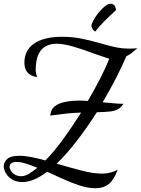

<svg xmlns="http://www.w3.org/2000/svg" viewBox="-34 -916 752 1023"><path d="M475 87Q436 87 391 72.5Q346 58 301.5 37.5Q257 17 217 -1Q183 25 150 39.5Q117 54 86 54Q54 54 32 41Q10 28 -2 8Q-14 -12 -14 -31Q-14 -52 4.5 -69Q23 -86 68 -86Q98 -86 133.5 -79Q169 -72 208 -61Q255 -109 304 -176.5Q353 -244 398 -316Q366 -315 337 -312.5Q308 -310 265 -304L234 -300Q236 -332 257 -349Q278 -366 313 -373Q348 -380 388 -380Q402 -380 412.5 -379.5Q423 -379 434 -378Q472 -443 502 -502Q532 -561 548 -603Q529 -609 510.5 -615.5Q492 -622 468 -630Q399 -656 350.5 -669.5Q302 -683 267 -683Q236 -683 210.5 -670Q185 -657 170.5 -625.5Q156 -594 156 -536Q156 -538 157 -532Q158 -526 160 -518Q162 -510 163 -505Q128 -511 112 -530.5Q96 -550 96 -582Q96 -649 148.5 -684.5Q201 -720 297 -720Q351 -720 398.5 -710.5Q446 -701 489 -688.5Q532 -676 572.5 -666.5Q613 -657 654 -657Q664 -657 676.5 -657.5Q689 -658 698 -660Q678 -641 664 -631Q650 -621 639 -616Q618 -566 585.5 -502.5Q553 -439 513 -371Q548 -368 573 -365.5Q598 -363 624 -363Q610 -343 594.5 -334Q579 -325 553.5 -322Q528 -319 482 -318Q433 -241 378 -169Q323 -97 268 -44Q333 -25 397.5 -8Q462 9 509 9Q533 9 552.5 4Q572 -1 593 -11Q573 43 545 65Q517 87 475 87ZM79 23Q98 23 119 10.5Q140 -2 165 -22Q134 -35 105.5 -44Q77 -53 56 -53Q34 -53 25.5 -45.5Q17 -38 17 -27Q17 -11 34.5 6Q52 23 79 23ZM474 -748Q463 -753 458 -763.5Q453 -774 453 -779Q453 -787 463 -806Q473 -825 489 -845.5Q505 -866 523 -881Q541 -896 556 -896Q566 -896 574 -888.5Q582 -881 584 -862Q548 -829 521.5 -802.5Q495 -776 474 -748Z"/></svg>

Font: Dancing Script SemiBold
Style: Regular
Weight: 600
Designer: Pablo Impallari
Foundry: Pablo Impallari
Version: Version 2.001